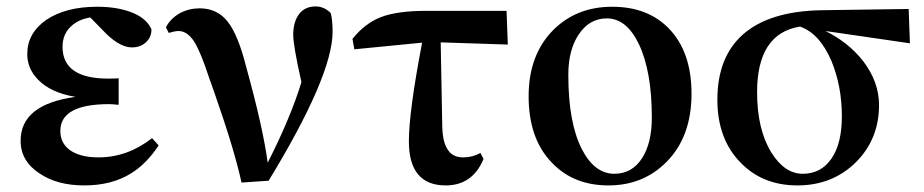

<svg xmlns="http://www.w3.org/2000/svg" viewBox="-20 -559 2862 595"><path d="M241.2 15.6Q157.2 15.6 102.5 -21.5Q43.9 -59.6 43.9 -123Q43.9 -235.4 213.9 -258.8Q137.7 -271.5 98.6 -311.5Q64.5 -345.7 64.5 -391.6Q64.5 -456.1 123 -497.1Q183.6 -538.1 281.2 -538.1Q339.8 -538.1 382.8 -522.5Q432.6 -504.9 449.2 -468.8Q450.2 -445.3 433.1 -428.7Q416 -412.1 388.7 -412.1Q353.5 -412.1 310.5 -453.1L259.8 -504.9Q222.7 -499 199.2 -476.6Q173.8 -452.1 173.8 -414.1Q173.8 -315.4 315.4 -315.4Q337.9 -315.4 347.7 -316.4V-234.4Q346.7 -234.4 344.7 -234.4Q326.2 -236.3 318.4 -236.3Q167 -236.3 167 -153.3Q167 -114.3 198.2 -92.8Q229.5 -71.3 285.2 -71.3Q375 -71.3 451.2 -130.9L471.7 -108.4Q433.6 -50.8 385.7 -21.5Q326.2 15.6 241.2 15.6Z M728.5 6.8Q706.1 -95.7 645.5 -268.6Q633.8 -301.8 627.9 -318.4Q601.6 -398.4 582 -429.7Q560.5 -462.9 533.2 -462.9Q522.5 -462.9 502.9 -457L494.1 -474.6Q508.8 -502 538.1 -518.6Q566.4 -533.2 598.6 -533.2Q652.3 -533.2 684.6 -493.2Q717.8 -452.1 743.2 -350.6Q794.9 -164.1 809.6 -54.7Q881.8 -197.3 914.1 -304.7Q888.7 -417 888.7 -451.2Q888.7 -491.2 906.7 -515.1Q924.8 -539.1 958 -539.1Q984.4 -539.1 1004.9 -518.6Q1010.7 -497.1 1010.7 -460.9Q1010.7 -324.2 812.5 1Z M1361.3 15.6Q1247.1 15.6 1247.1 -121.1Q1247.1 -212.9 1288.1 -426.8L1078.1 -406.2L1072.3 -438.5Q1110.4 -486.3 1160.2 -505.9Q1210.9 -525.4 1300.8 -525.4H1549.8L1553.7 -420.9L1345.7 -427.7L1350.6 -164.1Q1352.5 -113.3 1370.1 -91.8Q1384.8 -71.3 1416 -71.3Q1444.3 -71.3 1468.8 -85L1478.5 -66.4Q1444.3 15.6 1361.3 15.6Z M1691.4 -53.7Q1618.2 -127.9 1618.2 -260.7Q1618.2 -389.6 1695.3 -466.8Q1767.6 -538.1 1877 -538.1Q1988.3 -538.1 2053.7 -469.7Q2123 -397.5 2123 -268.6Q2123 -135.7 2045.9 -57.6Q1973.6 15.6 1865.7 15.6Q1757.8 15.6 1691.4 -53.7ZM1883.8 -20.5Q1939.5 -20.5 1970.7 -70.3Q2000 -117.2 2000 -194.3Q2000 -337.9 1960 -421.9Q1921.9 -502 1860.4 -502Q1806.6 -502 1773.4 -452.1Q1741.2 -404.3 1741.2 -327.1Q1741.2 -178.7 1783.2 -96.7Q1822.3 -20.5 1883.8 -20.5Z M2451.2 15.6Q2342.8 15.6 2274.4 -55.7Q2203.1 -128.9 2203.1 -250Q2203.1 -381.8 2282.2 -452.1Q2364.3 -524.4 2525.4 -527.3L2795.9 -531.2L2799.8 -424.8L2538.1 -462.9Q2609.4 -427.7 2655.3 -369.1Q2704.1 -304.7 2704.1 -233.4Q2704.1 -128.9 2633.8 -57.6Q2560.5 15.6 2451.2 15.6ZM2588.9 -198.2Q2588.9 -292 2556.6 -370.1Q2519.5 -456.1 2459 -476.6Q2326.2 -455.1 2326.2 -273.4Q2326.2 -158.2 2370.1 -86.9Q2411.1 -20.5 2467.8 -20.5Q2524.4 -20.5 2556.6 -67.4Q2588.9 -114.3 2588.9 -198.2Z"/></svg>

Font: Bpmf GenRyu Min B
Style: B
Weight: 700
Foundry: But Ko
Version: Version 1.320